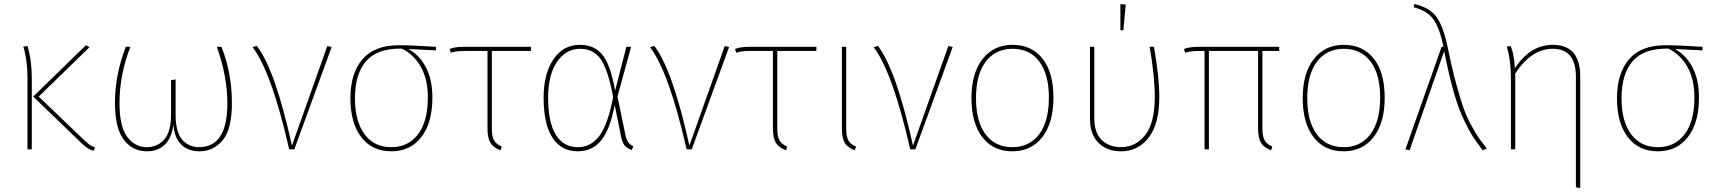

<svg xmlns="http://www.w3.org/2000/svg" viewBox="-20 -756 8700 972"><path d="M433 -517 176 -267 408 -45Q439 -15 461 -10L454 7Q428 3 392 -32L148 -267L415 -527ZM119 -523Q141 -451 141 -361V0H119V-363Q119 -452 98 -520Z M1101 -519Q1154 -387 1154 -235Q1154 -101 1107 -45.5Q1060 10 990 10Q933 10 898 -23.5Q863 -57 858 -125Q849 -57 814 -23.5Q779 10 724 10Q650 10 606 -49.5Q562 -109 562 -236Q562 -378 617 -519H640Q585 -378 585 -235Q585 -115 624 -63Q663 -11 723 -11Q778 -11 812 -50.5Q846 -90 846 -177V-350L869 -354V-176Q869 -88 902 -49.5Q935 -11 988 -11Q1131 -11 1131 -233Q1131 -369 1078 -519Z M1280 -524Q1373 -404 1458 -19L1637 -523L1659 -518L1470 0H1444Q1355 -391 1259 -517Z M2187 -519V-501L2047 -508Q2103 -478 2136 -415.5Q2169 -353 2169 -262Q2169 -134 2113 -62Q2057 10 1961 10Q1864 10 1809 -61.5Q1754 -133 1754 -259Q1754 -384 1814.5 -455.5Q1875 -527 2000 -527Q2067 -527 2187 -519ZM2146 -262Q2146 -355 2110.5 -417.5Q2075 -480 2014 -510H2011Q1889 -511 1833 -446Q1777 -381 1777 -259Q1777 -142 1825.5 -76.5Q1874 -11 1961 -11Q2047 -11 2096.5 -76.5Q2146 -142 2146 -262Z M2668 -498H2470V-106Q2470 -65 2481 -45.5Q2492 -26 2520 -14L2514 5Q2477 -9 2462.5 -33.5Q2448 -58 2448 -106V-498H2331Q2287 -498 2262 -489L2256 -508Q2282 -519 2328 -519H2668Z M2916 -529Q2989 -529 3030 -478.5Q3071 -428 3094 -297L3151 -519H3175L3106 -267L3147 -69Q3156 -27 3186 -16L3179 3Q3158 -3 3145 -16.5Q3132 -30 3125 -61L3092 -224Q3068 -99 3023 -44.5Q2978 10 2905 10Q2822 10 2777 -58.5Q2732 -127 2732 -262Q2732 -382 2781.5 -455.5Q2831 -529 2916 -529ZM2917 -509Q2845 -509 2800 -443Q2755 -377 2755 -262Q2755 -136 2794 -73.5Q2833 -11 2905 -11Q2971 -11 3014 -67.5Q3057 -124 3084 -265Q3058 -404 3021 -456.5Q2984 -509 2917 -509Z M3292 -524Q3385 -404 3470 -19L3649 -523L3671 -518L3482 0H3456Q3367 -391 3271 -517Z M4113 -498H3915V-106Q3915 -65 3926 -45.5Q3937 -26 3965 -14L3959 5Q3922 -9 3907.5 -33.5Q3893 -58 3893 -106V-498H3776Q3732 -498 3707 -489L3701 -508Q3727 -519 3773 -519H4113Z M4264 -519V-106Q4264 -65 4275 -45Q4286 -25 4314 -14L4307 5Q4270 -9 4256 -33.5Q4242 -58 4242 -106V-519Z M4424 -524Q4517 -404 4602 -19L4781 -523L4803 -518L4614 0H4588Q4499 -391 4403 -517Z M5106 -529Q5202 -529 5257.5 -459.5Q5313 -390 5313 -262Q5313 -134 5257 -62Q5201 10 5105 10Q5008 10 4953 -61.5Q4898 -133 4898 -259Q4898 -386 4954.5 -457.5Q5011 -529 5106 -529ZM5106 -509Q5020 -509 4970.5 -444Q4921 -379 4921 -259Q4921 -141 4969.5 -76Q5018 -11 5105 -11Q5191 -11 5240.5 -76Q5290 -141 5290 -262Q5290 -380 5241.5 -444.5Q5193 -509 5106 -509Z M5652 -735 5679 -733 5667 -603H5652ZM5822 -519Q5849 -365 5849 -266Q5849 -128 5795 -59Q5741 10 5655 10Q5585 10 5541.5 -32.5Q5498 -75 5498 -155V-519H5520V-156Q5520 -84 5557.5 -47.5Q5595 -11 5655 -11Q5729 -11 5777.5 -72Q5826 -133 5826 -266Q5826 -371 5800 -519Z M6456 -498H6371V-106Q6371 -65 6382 -45.5Q6393 -26 6421 -14L6415 5Q6378 -9 6363.5 -33.5Q6349 -58 6349 -106V-498H6100V0H6078V-498H6050Q6005 -498 5980 -489L5974 -508Q6001 -519 6047 -519H6456Z M6783 -529Q6879 -529 6934.5 -459.5Q6990 -390 6990 -262Q6990 -134 6934 -62Q6878 10 6782 10Q6685 10 6630 -61.5Q6575 -133 6575 -259Q6575 -386 6631.5 -457.5Q6688 -529 6783 -529ZM6783 -509Q6697 -509 6647.5 -444Q6598 -379 6598 -259Q6598 -141 6646.5 -76Q6695 -11 6782 -11Q6868 -11 6917.5 -76Q6967 -141 6967 -262Q6967 -380 6918.5 -444.5Q6870 -509 6783 -509Z M7140 -736Q7220 -717 7254 -668Q7288 -619 7310 -511Q7330 -412 7351.5 -333.5Q7373 -255 7389 -209.5Q7405 -164 7429.5 -119.5Q7454 -75 7466.5 -57.5Q7479 -40 7507 -4L7486 5Q7453 -39 7435.5 -66Q7418 -93 7390.5 -150Q7363 -207 7339 -292Q7315 -377 7291 -497L7116 5L7095 0L7278 -519H7288Q7268 -613 7237.5 -657Q7207 -701 7137 -719Z M7841 -529Q7980 -529 7980 -369V196L7958 192V-367Q7958 -509 7841 -509Q7733 -509 7651 -384V0H7629V-363Q7629 -452 7608 -520L7628 -523Q7646 -478 7649 -410Q7726 -529 7841 -529Z M8599 -519V-501L8459 -508Q8515 -478 8548 -415.5Q8581 -353 8581 -262Q8581 -134 8525 -62Q8469 10 8373 10Q8276 10 8221 -61.5Q8166 -133 8166 -259Q8166 -384 8226.5 -455.5Q8287 -527 8412 -527Q8479 -527 8599 -519ZM8558 -262Q8558 -355 8522.5 -417.5Q8487 -480 8426 -510H8423Q8301 -511 8245 -446Q8189 -381 8189 -259Q8189 -142 8237.5 -76.5Q8286 -11 8373 -11Q8459 -11 8508.5 -76.5Q8558 -142 8558 -262Z"/></svg>

Font: FiraGO Thin
Style: Regular
Weight: 100
Designer: bBox Type
Foundry: bBox Type GmbH
Version: Version 1.001;PS 001.001;hotconv 1.0.88;makeotf.lib2.5.64775